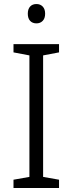

<svg xmlns="http://www.w3.org/2000/svg" viewBox="-20 -933 360 953"><path d="M273 0H47V-41L126 -55V-658L47 -673V-714H273V-673L194 -658V-55L273 -41ZM161 -913Q180 -913 192 -900.5Q204 -888 204 -865Q204 -842 192 -829.5Q180 -817 161 -817Q141 -817 129.5 -829.5Q118 -842 118 -865Q118 -888 129.5 -900.5Q141 -913 161 -913Z"/></svg>

Font: Noto Sans Oriya Light
Style: Regular
Weight: 300
Version: Version 2.003